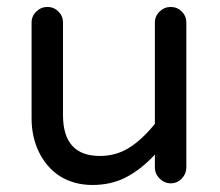

<svg xmlns="http://www.w3.org/2000/svg" viewBox="-20 -524 635 555"><path d="M153.3 -14.6Q114.3 -40 92.8 -84Q71.3 -127.9 71.3 -181.6V-459Q71.3 -477.5 85 -490.7Q98.6 -503.9 117.2 -503.9Q135.7 -503.9 148.9 -490.7Q162.1 -477.5 162.1 -459V-191.4Q162.1 -73.2 268.6 -73.2Q315.4 -73.2 353 -96.7Q390.6 -120.1 427.7 -166V-459Q427.7 -477.5 441.4 -490.7Q455.1 -503.9 473.6 -503.9Q492.2 -503.9 505.4 -490.7Q518.6 -477.5 518.6 -459V-40Q518.6 -21.5 505.4 -7.8Q492.2 5.9 473.6 5.9Q455.1 5.9 441.4 -7.8Q427.7 -21.5 427.7 -40V-77.1Q387.7 -34.2 344.7 -11.7Q301.8 10.7 247.1 10.7Q194.3 10.7 153.3 -14.6Z"/></svg>

Font: jf-openhuninn-1.0
Style: Regular
Weight: 400
Designer: [Kosugi Maru]
      Designed by Motoya company      

      [Varela Round]
      Joe Prince(Latin component); Avraham Co
Foundry: justfont CO.,LTD.
Version: 1.0